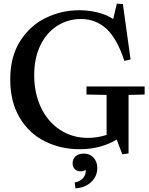

<svg xmlns="http://www.w3.org/2000/svg" viewBox="-20 -806 814 1050"><path d="M414 -750Q465 -750 513.5 -738Q562 -726 599 -702L619 -786L652 -784L694 -481L660 -473Q620 -596 561.5 -649Q503 -702 423 -702Q351 -702 292.5 -664.5Q234 -627 200.5 -557.5Q167 -488 167 -395Q167 -296 204.5 -217.5Q242 -139 309 -95.5Q376 -52 461 -52Q512 -52 563 -68V-287L453 -289V-333H771V-289L683 -287V33L649 38L618 -43Q531 10 416 10Q312 10 225.5 -33Q139 -76 87.5 -162.5Q36 -249 36 -372Q36 -496 90 -581Q144 -666 230 -708Q316 -750 414 -750ZM449 123Q436 131 420 131Q401 131 389 119Q377 107 377 87Q377 63 393.5 48.5Q410 34 438 34Q472 34 492 56.5Q512 79 512 113Q512 158 478.5 189.5Q445 221 393 224L388 192Q416 187 433 169.5Q450 152 449 123Z"/></svg>

Font: Minipax
Style: Bold
Weight: 500
Designer: Raphaël Ronot, Igor Stepanchenko (Cyrillic)
Foundry: steppetype
Version: Version 1.002